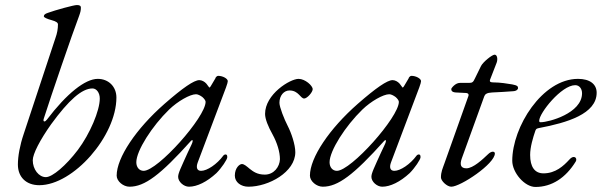

<svg xmlns="http://www.w3.org/2000/svg" viewBox="-20 -727 2388 762"><path d="M136 8C271 8 442 -187 442 -340C442 -383 411 -414 368 -414C318 -414 245 -356 166 -252C162 -247 159 -245 156 -245C153 -245 151 -249 154 -257C182 -345 268 -596 294 -664C299 -678 301 -685 301 -697C301 -704 296 -707 285 -707C273 -707 200 -687 170 -676C158 -672 154 -668 154 -662C154 -658 166 -652 185 -647C203 -642 210 -637 210 -630C210 -613 207 -595 200 -576L74 -195C59 -151 51 -107 51 -74C51 -24 84 8 136 8ZM162 -24C134 -24 110 -55 110 -91C110 -116 139 -172 183 -234C253 -330 305 -376 347 -376C363 -376 376 -359 376 -336C376 -288 337 -196 289 -132C242 -70 188 -24 162 -24Z M494 14C554 14 616 -32 738 -168C740 -170 742 -171 743 -171C746 -171 745 -163 740 -153C722 -116 690 -44 691 -44C691 -44 692 -45 693 -48C689 -40 687 -31 687 -25C687 -6 709 14 730 14C762 14 801 -5 839 -40C859 -60 882 -94 882 -103C882 -111 880 -114 875 -114C872 -114 868 -112 866 -109C841 -75 802 -49 778 -49C762 -49 757 -62 765 -83L877 -380C882 -394 884 -401 884 -405C884 -415 864 -426 846 -426C842 -426 838 -423 834 -416C835 -417 836 -418 836 -418C836 -418 831 -410 817 -386C815 -382 813 -380 811 -380C810 -380 817 -371 799 -395C792 -403 781 -409 771 -409C750 -409 705 -378 633 -315C520 -216 443 -101 443 -30C443 -8 469 14 494 14ZM550 -49C533 -49 521 -63 521 -83C521 -129 584 -227 651 -292C685 -325 734 -353 758 -353C765 -353 775 -348 783 -342C790 -336 796 -328 796 -323C796 -262 606 -49 550 -49Z M966 14C1046 14 1152 -44 1152 -123C1152 -153 1136 -200 1122 -227C1108 -254 1089 -302 1089 -319C1089 -348 1107 -368 1129 -368C1147 -368 1158 -360 1166 -352C1174 -344 1180 -336 1187 -336C1199 -336 1221 -361 1221 -373C1221 -387 1191 -414 1165 -414C1131 -414 1032 -353 1032 -275C1032 -255 1044 -225 1062 -193C1080 -160 1091 -124 1091 -95C1090 -65 1067 -34 1031 -34C1001 -34 985 -46 971 -57C959 -67 949 -76 940 -76C931 -76 912 -61 912 -30C912 -4 936 14 966 14Z M1261 14C1321 14 1383 -32 1505 -168C1507 -170 1509 -171 1510 -171C1513 -171 1512 -163 1507 -153C1489 -116 1457 -44 1458 -44C1458 -44 1459 -45 1460 -48C1456 -40 1454 -31 1454 -25C1454 -6 1476 14 1497 14C1529 14 1568 -5 1606 -40C1626 -60 1649 -94 1649 -103C1649 -111 1647 -114 1642 -114C1639 -114 1635 -112 1633 -109C1608 -75 1569 -49 1545 -49C1529 -49 1524 -62 1532 -83L1644 -380C1649 -394 1651 -401 1651 -405C1651 -415 1631 -426 1613 -426C1609 -426 1605 -423 1601 -416C1602 -417 1603 -418 1603 -418C1603 -418 1598 -410 1584 -386C1582 -382 1580 -380 1578 -380C1577 -380 1584 -371 1566 -395C1559 -403 1548 -409 1538 -409C1517 -409 1472 -378 1400 -315C1287 -216 1210 -101 1210 -30C1210 -8 1236 14 1261 14ZM1317 -49C1300 -49 1288 -63 1288 -83C1288 -129 1351 -227 1418 -292C1452 -325 1501 -353 1525 -353C1532 -353 1542 -348 1550 -342C1557 -336 1563 -328 1563 -323C1563 -262 1373 -49 1317 -49Z M1771 14C1808 14 1944 -77 1944 -118C1944 -122 1941 -125 1936 -125C1931 -125 1924 -122 1917 -115C1896 -95 1858 -59 1831 -59C1808 -59 1804 -74 1813 -99L1902 -345C1905 -353 1912 -359 1933 -360C1962 -361 1988 -363 2017 -365C2032 -366 2036 -374 2036 -377C2036 -384 2034 -388 2013 -392C1995 -395 1965 -400 1938 -400C1927 -400 1922 -402 1925 -411L1951 -478C1956 -491 1954 -510 1943 -510C1933 -510 1897 -481 1889 -465L1865 -416C1858 -401 1855 -398 1841 -398H1805C1787 -398 1771 -377 1771 -374C1771 -369 1772 -361 1789 -360L1829 -358C1835 -358 1842 -355 1839 -346L1744 -79C1737 -59 1730 -45 1730 -23C1730 -9 1754 14 1771 14Z M2105 15C2170 15 2225 -21 2265 -86C2267 -89 2267 -92 2267 -94C2267 -100 2263 -104 2257 -104C2252 -104 2246 -101 2239 -93C2217 -69 2185 -39 2137 -39C2102 -39 2084 -65 2084 -112C2084 -143 2095 -180 2105 -209C2108 -217 2112 -217 2120 -219C2231 -240 2348 -275 2348 -359C2348 -393 2321 -414 2274 -414C2132 -414 2013 -223 2013 -89C2013 -42 2062 15 2105 15ZM2127 -242C2122 -242 2120 -242 2120 -248C2120 -278 2208 -389 2263 -389C2280 -389 2290 -374 2290 -357C2290 -277 2157 -242 2127 -242Z"/></svg>

Font: EB Garamond
Style: Italic
Weight: 400
Italic angle: -17.2°
Designer: Georg Duffner and Octavio Pardo
Foundry: Georg Duffner
Version: Version 1.000;PS 001.000;hotconv 1.0.88;makeotf.lib2.5.64775